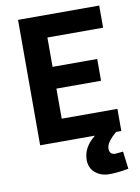

<svg xmlns="http://www.w3.org/2000/svg" viewBox="-97 -744 748 1025"><g transform="rotate(-10 277.0 -232.0)"><path d="M74 0V-680H514V-560H212V-401H454V-283H212V-120H514V0H486Q430 47 430 80.5Q430 114 462 114L504 110L516 205Q457 216 411.5 216Q366 216 335.5 190Q305 164 305 120Q305 52 371 0Z"/></g></svg>

Font: Titillium Web
Style: Bold
Weight: 700
Version: Version 1.001;PS 57.000;hotconv 1.0.70;makeotf.lib2.5.55311